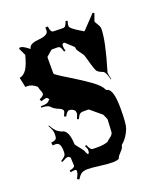

<svg xmlns="http://www.w3.org/2000/svg" viewBox="-153 -956 913 1061"><g transform="rotate(-20 303.0 -425.0)"><path d="M96.2 -63Q127.4 -68.4 127.4 -81.1L125.5 -123Q124 -130.4 122.6 -131.8L119.1 -132.8Q119.1 -136.2 109.4 -136.2Q99.6 -136.2 74.2 -121.1L69.3 -127.9Q88.9 -140.6 94.7 -147.7Q100.6 -154.8 101.1 -166.5Q101.6 -178.2 101.1 -185.8Q100.6 -193.4 97.9 -204.3Q95.2 -215.3 88.6 -220.7Q82 -226.1 71.3 -226.1Q60.5 -226.1 55.2 -225.1L52.2 -242.2Q76.2 -245.6 81.8 -252.2Q87.4 -258.8 87.4 -274.9V-284.2Q87.4 -301.8 69.3 -334L73.2 -335.9Q90.3 -304.2 105.5 -293L121.6 -283.2L126.5 -280.8Q167.5 -276.4 170.4 -190.9Q170.4 -187.5 177.7 -178.7Q207 -143.6 210.4 -134.5Q213.9 -125.5 215.1 -123Q216.3 -120.6 217.3 -119.1Q218.3 -117.7 219.2 -116.2Q220.7 -113.8 223.4 -113.8Q226.1 -113.8 228.3 -118.7Q230.5 -123.5 230.5 -133.8Q230.5 -144 221.2 -160.2L229.5 -164.1Q238.8 -142.6 244.9 -136.7Q251 -130.9 260.3 -130.9H295.4Q317.4 -130.9 345.2 -139.2Q348.1 -144 365.5 -156.2Q382.8 -168.5 385.3 -182.1L389.2 -254.9Q389.2 -260.7 375.5 -289.1L312.5 -341.8Q310.5 -344.2 305.2 -344.2H276.4Q265.1 -344.2 257.8 -338.9Q250.5 -333.5 240.2 -312L230.5 -315.9Q241.2 -337.9 241.2 -349.9Q241.2 -361.8 230.5 -369.4Q219.7 -377 206.8 -377Q193.8 -377 179.2 -349.1L168.5 -355Q179.2 -376 179.2 -382.8Q179.2 -389.6 171.9 -395Q164.6 -400.4 154.8 -404.3Q128.9 -414.6 115.2 -431.2Q102.1 -442.9 67.4 -442.9V-451.2H76.2Q106 -451.2 115.2 -461.9L124.5 -472.2Q116.7 -483.9 110.8 -483.9Q105 -483.9 79.6 -476.1L74.2 -488.8Q89.8 -496.6 95.7 -502Q101.6 -507.3 101.6 -514.2Q101.6 -521 96.7 -531.7Q91.8 -542.5 88.4 -558.1Q61 -581.1 35.2 -581.1Q27.3 -581.1 23.4 -580.1L11.2 -638.2Q36.1 -642.6 53 -668Q69.8 -693.4 83.5 -747.1L63.5 -790Q64.9 -795.9 71.8 -795.9Q85.9 -795.9 112.3 -775.4L121.6 -768.1Q124.5 -771 124.5 -773.9Q129.9 -797.4 185.5 -801.8Q240.2 -806.6 240.2 -835Q240.2 -845.2 239.3 -851.1L254.4 -852.1Q257.8 -821.3 269 -817.4Q273.4 -815.9 282.2 -815.9L331.5 -814.9Q339.4 -814.9 344.2 -820.8Q349.1 -826.7 357.4 -847.2L368.2 -844.2Q362.3 -829.6 362.3 -814.9Q362.3 -800.8 416.5 -769Q432.6 -759.8 432.6 -758.8Q432.6 -757.8 431.2 -757.8Q436.5 -757.8 440.4 -762.2L513.2 -838.9L521.5 -833L507.3 -793.9Q506.3 -792 506.3 -789.1Q506.3 -786.1 517.3 -768.8Q528.3 -751.5 528.3 -738.8Q528.3 -669.9 478.5 -503.9Q477.5 -503.9 477.5 -496.1Q477.5 -488.3 484.4 -459L481.4 -458Q471.2 -503.4 457 -510.7Q451.2 -513.2 442.1 -517.1Q433.1 -521 424.8 -528.8Q416.5 -536.6 404.3 -581.8Q392.1 -627 389.2 -633.3Q386.2 -639.6 372.3 -658Q358.4 -676.3 357.9 -684.6Q357.4 -692.9 354.5 -695.8L316.4 -731Q312 -736.8 307.6 -736.8Q295.4 -736.8 295.4 -722.4Q295.4 -708 300.3 -693.8L291.5 -690.9Q285.2 -713.4 279.8 -719.2Q274.4 -725.1 265.1 -725.1H234.4Q229.5 -725.1 226.6 -722.2L197.3 -696.8Q194.3 -696.8 194.3 -687V-601.1Q195.3 -591.8 198.2 -591.8Q216.3 -577.6 274.7 -542.5Q333 -507.3 378.7 -474.4Q424.3 -441.4 434.6 -417Q437.5 -410.2 443.4 -410.2Q477.5 -401.4 477.5 -288.1Q477.5 -196.8 467.8 -172.9Q448.7 -124 416.5 -99.1Q412.6 -93.3 411.1 -85.4Q409.7 -77.6 392.6 -60.1Q375.5 -42.5 372.6 -30.8Q360.8 -23.9 333 -23.9Q305.2 -23.9 260 -30Q214.8 -36.1 192.4 -36.1Q169.9 -36.1 157 -29.3Q144 -22.5 129.4 2L117.2 -4.9Q132.3 -30.8 132.3 -46.9Q132.3 -55.2 122.6 -55.2Q112.8 -55.2 97.2 -51.8ZM128.4 -464.8 124.5 -472.2Q126 -466.8 128.4 -464.8Z"/></g></svg>

Font: Eater
Style: Regular
Weight: 400
Version: Version 001.002